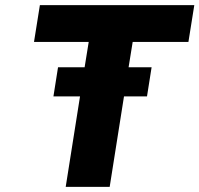

<svg xmlns="http://www.w3.org/2000/svg" viewBox="-20 -731 780 751"><path d="M113 -567H327L311 -468H207L189 -354H293L237 0H409L465 -354H555L573 -468H483L499 -567H717L740 -711H136Z"/></svg>

Font: Asimov Pro
Style: UltObl
Weight: 900
Designer: Google
Version: Version 2.000980; 2014